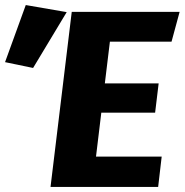

<svg xmlns="http://www.w3.org/2000/svg" viewBox="-20 -740 731 760"><path d="M415 -575 395 -410H608L594 -294H381L360 -120H620L606 0H180L264 -693H691L659 -575ZM0 -494 82 -720 244 -692 111 -471Z"/></svg>

Font: Szlgxwxxxixliatcpuztgldltzi
Style: Regular
Weight: 700
Italic angle: -8°
Designer: Carrois Corporate & Edenspiekermann
Foundry: Carrois Corporate GbR & Edenspiekermann AG
Version: Version 2.001